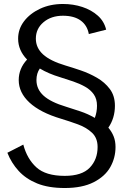

<svg xmlns="http://www.w3.org/2000/svg" viewBox="-20 -730 612 964"><path d="M305 214Q223 214 166.5 191Q110 168 73.5 128Q37 88 17 37L97 -4Q116 68 163 110.5Q210 153 305 153Q391 153 430.5 112Q470 71 470 8Q470 -37 442 -63.5Q414 -90 371.5 -105.5Q329 -121 286 -134Q182 -165 128 -215Q74 -265 74 -328Q74 -386 116 -431Q71 -477 71 -536Q71 -584 100.5 -623Q130 -662 181 -686Q232 -710 296 -710Q348 -710 393.5 -695Q439 -680 471 -651.5Q503 -623 513 -581L426 -559Q418 -603 385 -627Q352 -651 296 -651Q237 -651 198.5 -618.5Q160 -586 160 -536Q160 -490 196 -457Q232 -424 309 -401Q343 -391 385.5 -376.5Q428 -362 467 -339.5Q506 -317 531.5 -283Q557 -249 557 -199Q557 -137 524 -89Q541 -69 550.5 -45.5Q560 -22 560 8Q560 63 533.5 109.5Q507 156 450 185Q393 214 305 214ZM456 -138Q467 -167 467 -199Q467 -233 451 -256Q435 -279 407.5 -294.5Q380 -310 347.5 -321Q315 -332 283 -342Q223 -360 180 -386Q163 -362 163 -328Q163 -282 199 -249.5Q235 -217 312 -194Q344 -184 383 -171Q422 -158 456 -138Z"/></svg>

Font: Panamera Medium
Style: Regular
Weight: 500
Designer: Bastien Sozeau
Foundry: NBR — Bastien Sozeau
Version: Version 3.002; ttfautohint (v1.8.4.7-5d5b);gftools[0.9.33]